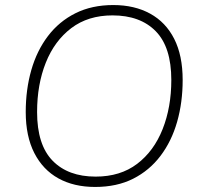

<svg xmlns="http://www.w3.org/2000/svg" viewBox="-20 -733 791 761"><path d="M357 8Q273 8 211.5 -26Q150 -60 116 -126.5Q82 -193 82 -289Q82 -378 104 -455Q126 -532 170 -590Q214 -648 279 -680.5Q344 -713 429 -713Q513 -713 575 -679Q637 -645 670.5 -579Q704 -513 704 -416Q704 -327 682 -250Q660 -173 616 -115Q572 -57 507.5 -24.5Q443 8 357 8ZM359 -33Q457 -33 523.5 -83.5Q590 -134 624.5 -221Q659 -308 659 -416Q659 -546 597.5 -609Q536 -672 426 -672Q329 -672 262.5 -621.5Q196 -571 161.5 -484.5Q127 -398 127 -289Q127 -159 188.5 -96Q250 -33 359 -33Z"/></svg>

Font: Nunito Sans 12pt ExtraLight 12pt ExtraLight
Style: Italic
Weight: 250
Italic angle: -9°
Version: Version 3.101;gftools[0.9.27]